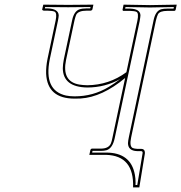

<svg xmlns="http://www.w3.org/2000/svg" viewBox="-20 -666 781 827"><path d="M544.9 -74.2Q536.6 -35.6 551.8 -28.3Q559.6 -25.4 570.3 -24.9H587.4Q602.5 -24.9 604 -11.2Q604 -7.8 604 -4.9L580.1 141.1H553.2Q558.1 4.4 437 1H364.7L369.6 -21Q372.1 -25.4 375.5 -25.9H414.6Q447.8 -25.9 457.5 -47.9Q461.4 -57.1 464.4 -73.2L519 -330.1Q419.9 -247.6 327.1 -241.7Q314.9 -241.2 301.3 -241.2Q184.1 -241.2 178.7 -348.1Q177.7 -377.9 184.6 -412.1L219.7 -578.1Q226.6 -610.8 214.4 -616.2Q205.1 -619.6 184.6 -620.1H168Q162.1 -621.6 161.6 -625L166.5 -646L273.9 -645L382.3 -646L377.9 -625Q375.5 -620.6 370.6 -620.1H354Q316.9 -620.1 308.1 -602.1Q304.7 -594.2 300.8 -578.1L264.6 -408.2Q245.1 -314.9 321.3 -301.8Q336.9 -299.3 355.5 -298.8Q449.7 -299.8 524.4 -355L571.8 -577.1Q578.6 -609.9 567.4 -615.2Q559.1 -618.7 540.5 -619.1H510.7Q507.8 -620.6 507.8 -624L512.2 -646L626 -644L741.2 -646L736.8 -625Q735.8 -619.1 729.5 -619.1H700.7Q668.9 -619.1 660.6 -605Q655.8 -595.7 651.4 -577.1ZM498 -325.7Q432.6 -289.1 355.5 -289.1Q251 -291 250.5 -372.6Q251 -390.1 254.9 -410.2L291 -580.1Q298.8 -616.7 321.3 -625.5Q334.5 -629.9 354 -629.9H368.7L370.1 -635.7L273.9 -634.8L174.3 -635.7L173.3 -629.9H184.6Q231.9 -628.4 232.9 -599.6Q232.4 -590.3 229.5 -576.2L194.3 -410.2Q167.5 -275.9 264.6 -254.4Q281.7 -251 301.3 -251Q381.3 -251 448.2 -291.5Q473.1 -306.2 498 -325.7ZM533.2 -348.6 528.8 -328.1 474.1 -70.8Q464.8 -27.3 439 -19Q428.2 -16.1 414.6 -16.1H378.4L377 -8.8H437Q543.9 -8.8 561 86.9Q564 103.5 564 121.6Q564 127 563.5 130.9H571.3L594.2 -6.3Q595.7 -14.6 587.4 -15.1H570.3Q531.7 -16.6 531.2 -49.3Q531.7 -59.6 535.2 -76.2L641.6 -579.1Q649.9 -618.7 673.8 -626Q684.6 -628.9 700.7 -628.9H727.5L729 -635.7L626 -633.8L520.5 -635.7L519 -628.9H540.5Q584 -627.4 585 -600.1Q584.5 -590.8 581.5 -574.7L534.2 -353Z"/></svg>

Font: Linux Biolinum Outline O
Style: Italic
Weight: 400
Italic angle: -12°
Designer: Philipp H. Poll
Foundry: Philipp H. Poll
Version: Version 0.6.2